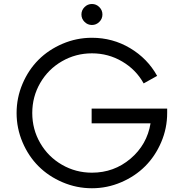

<svg xmlns="http://www.w3.org/2000/svg" viewBox="-20 -953 938 982"><path d="M488 -841.1Q472.2 -825.2 450.2 -825.2Q428.2 -825.2 412.4 -841.1Q396.5 -856.9 396.5 -878.9Q396.5 -900.9 412.4 -916.7Q428.2 -932.6 450.2 -932.6Q472.2 -932.6 488 -916.7Q503.9 -900.9 503.9 -878.9Q503.9 -856.9 488 -841.1ZM448.7 -397.5H835V-375Q835 -296.9 804.4 -225.6Q773.9 -154.3 722.4 -102.8Q670.9 -51.3 599.6 -20.8Q528.3 9.8 450.2 9.8Q371.6 9.8 300 -20.8Q228.5 -51.3 177 -102.8Q125.5 -154.3 95.2 -225.6Q64.9 -296.9 64.9 -375Q64.9 -453.1 95.2 -524.4Q125.5 -595.7 177 -647.2Q228.5 -698.7 300 -729.2Q371.6 -759.8 450.2 -759.8Q556.2 -759.8 645.3 -706.8Q734.4 -653.8 783.7 -564.9L714.8 -526.4Q675.8 -596.7 605 -638.4Q534.2 -680.2 450.2 -680.2Q367.2 -680.2 296.9 -639.6Q226.6 -599.1 185.8 -528.8Q145 -458.5 145 -375Q145 -291.5 185.8 -221.2Q226.6 -150.9 296.9 -110.4Q367.2 -69.8 450.2 -69.8Q563 -69.8 647.5 -141.4Q731.9 -212.9 750 -322.3H448.7Z"/></svg>

Font: Now
Style: Regular
Weight: 400
Designer: Alfredo Marco Pradil
Foundry: Alfredo Marco Pradil
Version: Version 1.002;PS 001.002;hotconv 1.0.88;makeotf.lib2.5.64775